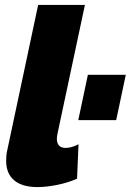

<svg xmlns="http://www.w3.org/2000/svg" viewBox="-20 -750 531 780"><path d="M132 10Q70 10 37.5 -17.5Q5 -45 5 -97Q5 -108 6 -119Q7 -130 10 -142L135 -730H325L214 -209Q213 -203 212 -197.5Q211 -192 211 -187Q211 -149 247 -149Q258 -149 272 -153Q286 -157 299 -164L293 -24Q257 -8 213 1Q169 10 132 10ZM298 -262 337 -446H491L452 -262Z"/></svg>

Font: Raleway Thin Black
Style: Italic
Weight: 900
Italic angle: -12°
Version: Version 4.026